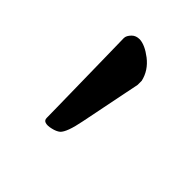

<svg xmlns="http://www.w3.org/2000/svg" viewBox="7 -307 490 490"><g transform="rotate(-45 252.0 -61.5)"><path d="M113.8 -83Q116.7 -69.8 123 -62Q134.8 -49.3 182.6 -40L347.7 -6.8H362.3Q392.6 -13.7 413.1 -40Q432.6 -65.4 433.6 -85Q433.6 -98.6 425.8 -106.4Q416 -116.2 407.2 -116.2L327.1 -114.7L160.2 -111.8L124 -111.3Q115.7 -111.3 113.3 -104.5Q110.4 -96.7 113.8 -83Z"/></g></svg>

Font: Dehalvi Khush Khat
Style: Regular
Weight: 400
Version: Version 002.500